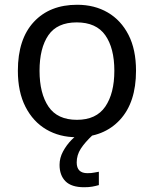

<svg xmlns="http://www.w3.org/2000/svg" viewBox="-20 -566 645 806"><path d="M551 -269Q551 -136 483.5 -63Q416 10 301 10Q230 10 174.5 -22.5Q119 -55 87 -117.5Q55 -180 55 -269Q55 -402 122 -474Q189 -546 304 -546Q377 -546 432.5 -513.5Q488 -481 519.5 -419.5Q551 -358 551 -269ZM146 -269Q146 -174 183.5 -118.5Q221 -63 303 -63Q384 -63 422 -118.5Q460 -174 460 -269Q460 -364 422 -418Q384 -472 302 -472Q220 -472 183 -418Q146 -364 146 -269ZM302 116Q302 161 347 161Q364 161 375.5 158.5Q387 156 395 155V211Q381 215 367 217.5Q353 220 333 220Q280 220 255 195Q230 170 230 126Q230 97 244.5 70Q259 43 280.5 21Q302 -1 322 -15L370 0Q336 32 319 58.5Q302 85 302 116Z"/></svg>

Font: Noto Sans Historical
Style: Regular
Weight: 400
Designer: Monotype Design Team
Foundry: Monotype Imaging Inc.
Version: Version 2.013; ttfautohint (v1.8.4.7-5d5b)